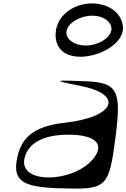

<svg xmlns="http://www.w3.org/2000/svg" viewBox="-20 -1117 750 1139"><path d="M83 -185C53 -46 107 -7 335 0C616 9 626 0 666 -309C701 -583 676 -627 488 -635C296 -643 291 -640 455 -608C718 -557 663 -422 365 -389C193 -370 109 -309 83 -185ZM125 -176C145 -268 236 -318 386 -318C527 -318 590 -274 552 -203C460 -35 90 -12 125 -176ZM346 -1015C303 -962 297 -877 335 -829C426 -714 726 -821 709 -962C691 -1112 454 -1147 346 -1015ZM375 -935C385 -982 456 -1024 527 -1024C598 -1024 650 -982 640 -935C630 -888 560 -847 489 -847C418 -847 365 -888 375 -935Z"/></svg>

Font: Venom Sans
Style: Obl
Weight: 400
Version: Version 1.001